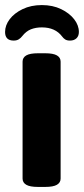

<svg xmlns="http://www.w3.org/2000/svg" viewBox="-25 -735 331 757"><path d="M125 2Q93 2 78.5 -6.5Q64 -15 64 -31V-492Q64 -508 78.5 -516.5Q93 -525 125 -525H153Q185 -525 199.5 -516.5Q214 -508 214 -492V-31Q214 -15 199.5 -6.5Q185 2 153 2ZM140 -715Q183 -715 216 -699Q249 -683 267.5 -659Q286 -635 286 -609Q286 -593 276.5 -584Q267 -575 251 -575Q239 -575 232 -579.5Q225 -584 220 -591Q193 -627 140 -627Q116 -627 97 -619.5Q78 -612 63 -593Q57 -585 49 -580Q41 -575 29 -575Q-5 -575 -5 -609Q-5 -635 13 -659Q31 -683 64 -699Q97 -715 140 -715Z"/></svg>

Font: Asap Semi Expanded
Style: Bold
Weight: 700
Width: 6
Designer: Pablo Cosgaya
Foundry: Omnibus-Type
Version: Version 3.001; ttfautohint (v1.8.4.7-5d5b)